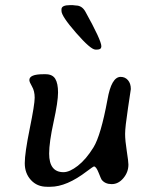

<svg xmlns="http://www.w3.org/2000/svg" viewBox="-20 -735 577 738"><path d="M271.5 -713.9Q294.9 -713.9 308.1 -690.4Q369.6 -579.6 369.6 -557.1Q369.6 -544.4 353.5 -544.4H346.7Q328.6 -544.4 272.5 -608.6Q216.3 -672.9 216.3 -692.9V-699.2Q216.3 -715.3 249.5 -715.3H259.3Q266.6 -713.9 271.5 -713.9ZM168.9 -144.5Q168.9 -73.2 224.1 -73.2Q247.6 -73.2 279.3 -97.9Q311 -122.6 339.4 -168.7Q367.7 -214.8 393.1 -352.1Q408.2 -439.5 443.8 -439.5Q460.9 -439.5 471.9 -426.8Q482.9 -414.1 482.9 -392.6Q482.9 -391.6 471.9 -318.8Q460.9 -246.1 460.9 -220.5Q460.9 -194.8 467.3 -154.3Q473.6 -113.8 473.6 -102.5Q473.6 -73.2 454.3 -50.3Q435.1 -27.3 409.4 -27.3Q383.8 -27.3 370.6 -44.4Q368.7 -46.9 359.1 -71Q349.6 -95.2 341.3 -95.2Q337.9 -94.7 314.5 -77.1Q236.3 -17.1 173.8 -17.1Q173.3 -17.1 172.9 -17.1H160.6Q122.6 -17.1 98.9 -43Q75.2 -68.8 75.2 -107.7Q75.2 -146.5 94.2 -240Q113.3 -333.5 113.3 -359.4Q113.3 -385.3 103 -402.6Q92.8 -419.9 92.8 -427.2Q92.8 -449.7 146.5 -449.7H155.3Q181.6 -449.7 192.4 -432.1Q203.1 -414.6 203.1 -379.4Q203.1 -344.2 186 -266.1Q168.9 -188 168.9 -144.5Z"/></svg>

Font: Averia Libre
Style: Italic
Weight: 400
Italic angle: -7.90001°
Version: Version 1.002